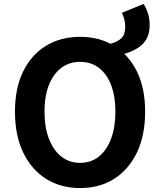

<svg xmlns="http://www.w3.org/2000/svg" viewBox="-20 -941 810 975"><path d="M609 -667 538 -718Q577 -728 596.5 -747Q616 -766 616 -805Q616 -825 611 -844Q606 -863 599 -876L709 -921Q722 -902 731 -874Q740 -846 740 -814Q740 -755 707 -720Q674 -685 609 -667ZM387 14Q289 14 214.5 -32.5Q140 -79 98 -166Q56 -253 56 -374Q56 -494 98 -579Q140 -664 214.5 -709Q289 -754 387 -754Q485 -754 559 -708.5Q633 -663 675 -578.5Q717 -494 717 -374Q717 -253 675 -166Q633 -79 559 -32.5Q485 14 387 14ZM387 -114Q442 -114 482 -146Q522 -178 544 -236.5Q566 -295 566 -374Q566 -453 544 -509.5Q522 -566 482 -596.5Q442 -627 387 -627Q332 -627 291.5 -596.5Q251 -566 228.5 -509.5Q206 -453 206 -374Q206 -295 228.5 -236.5Q251 -178 291.5 -146Q332 -114 387 -114Z"/></svg>

Font: Noto Sans SC
Style: Bold
Weight: 700
Designer: Ryoko NISHIZUKA  (kana, bopomofo & ideographs); Paul D. Hunt (Latin, Greek & Cyrillic); Sandoll Communications , Soo-you
Foundry: Adobe
Version: Version 2.004-H2;hotconv 1.0.118;makeotfexe 2.5.65603